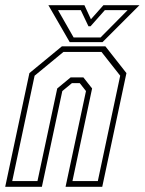

<svg xmlns="http://www.w3.org/2000/svg" viewBox="-30 -718 556 738"><path d="M-10 0 83 -437 208 -540H375L456 -437L363 0H222L300.5 -368L276.5 -398.5H246.5L209.5 -368L131 0ZM17 -22H114L190 -378L241.5 -420.5H290.5L324 -378L248.5 -22H346L432 -427L360 -518.5H214L103 -427ZM238 -556 156 -698H294.5L319.5 -644L367.5 -698H506L364 -556ZM253 -574H356.5L460.5 -679H373L318 -617H310L280.5 -679H193Z"/></svg>

Font: Tourney Condensed ExtraLight
Style: Italic
Weight: 200
Width: 3
Italic angle: -12°
Designer: Tyler Finck
Foundry: Etcetera Type Co
Version: Version 1.010; ttfautohint (v1.8.3)